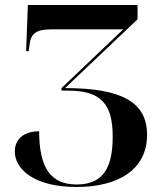

<svg xmlns="http://www.w3.org/2000/svg" viewBox="-20 -734 652 765"><path d="M286 11C448 11 566 -56 566 -197C566 -326 467 -383 239 -383L528 -657V-714H91L84 -530H94L97 -551C102 -601 123 -617 186 -617H471L225 -383V-373H250C383 -373 429 -320 429 -189C429 -56 384 1 285 1C183 1 136 -64 136 -211C78 -211 39 -182 39 -130C39 -64 110 11 286 11Z"/></svg>

Font: Noto Serif Display SemiBold
Style: Regular
Weight: 600
Designer: Monotype Design Team
Foundry: Monotype Imaging Inc.
Version: Version 2.009